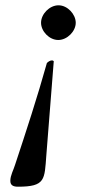

<svg xmlns="http://www.w3.org/2000/svg" viewBox="-20 -494 356 725"><path d="M19 189C19 207 32 211 48 211C152 211 148 184 155 92L183 -263C182 -264 179 -266 177 -266C169 -266 162 -261 157 -256C121 -127 79 1 37 128C31 148 19 168 19 189ZM135 -408C135 -376 166 -343 200 -343C234 -343 266 -376 266 -408C266 -440 235 -474 201 -474C167 -474 135 -441 135 -408Z"/></svg>

Font: KpRoman
Style: SemiboldItalic
Weight: 600
Italic angle: -11°
Version: Version 0.66